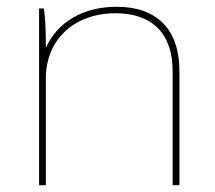

<svg xmlns="http://www.w3.org/2000/svg" viewBox="-20 -545 633 565"><path d="M95 0H115V-315C115 -428 198 -506 320 -506C428 -506 488 -446 488 -336V0H508V-336C508 -458 442 -525 324 -525H322C224 -525 148 -479 115 -404C115 -459 113 -495 109 -520H95Z"/></svg>

Font: Fixel Text Thin
Style: Regular
Weight: 100
Width: 4
Designer: AlfaBravo + MacPaw
Foundry: Kyrylo Tkachov, Marchela Mozhyna, Serhii Makarenko, Maria Weinstein, Zakhar Kryvoshyya
Version: Version 1.211